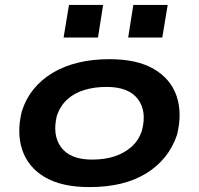

<svg xmlns="http://www.w3.org/2000/svg" viewBox="-20 -752 810 782"><path d="M344 10Q232 10 163.5 -30Q95 -70 71 -140.5Q47 -211 69 -299Q86 -351 118 -390Q150 -429 195.5 -456Q241 -483 299 -497Q357 -511 426 -511Q538 -511 606.5 -471Q675 -431 699 -361.5Q723 -292 701 -203Q684 -152 652 -112.5Q620 -73 575 -45.5Q530 -18 472.5 -4Q415 10 344 10ZM355 -102Q406 -102 446 -115Q486 -128 515.5 -154Q545 -180 558 -220Q579 -299 541.5 -348.5Q504 -398 414 -398Q366 -398 325 -386Q284 -374 255 -348Q226 -322 212 -282Q192 -202 229 -152Q266 -102 355 -102ZM502 -599 523 -732H663L641 -599ZM239 -599 261 -732H400L379 -599Z"/></svg>

Font: Nunito Sans 7pt Expanded
Style: Bold Italic
Weight: 700
Width: 7
Italic angle: -9°
Designer: Vernon Adams
Foundry: Vernon Adams
Version: Version 3.101;gftools[0.9.27]